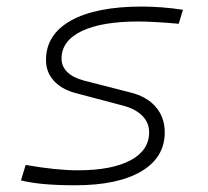

<svg xmlns="http://www.w3.org/2000/svg" viewBox="-20 -547 626 577"><path d="M205.6 9.8Q100.1 9.8 43 -4.9L57.1 -51.3Q149.4 -35.2 213.4 -35.2Q315.9 -35.2 372.1 -65.2Q428.2 -95.2 428.2 -149.4Q428.2 -178.2 407.7 -199Q387.2 -219.7 350.1 -229.5L206.1 -267.6Q164.6 -278.8 141.4 -304.7Q118.2 -330.6 118.2 -366.7Q118.2 -443.4 193.6 -485.4Q269 -527.3 406.7 -527.3Q434.1 -527.3 466.3 -524.9Q498.5 -522.5 529.8 -517.6L517.1 -475.6Q439 -482.4 396 -482.4Q285.6 -482.4 225.3 -453.4Q165 -424.3 165 -371.1Q165 -347.2 182.4 -330.3Q199.7 -313.5 231 -305.2L372.1 -269Q421.4 -256.8 448.2 -225.6Q475.1 -194.3 475.1 -149.4Q475.1 -73.7 404.5 -32Q334 9.8 205.6 9.8Z"/></svg>

Font: Cascadia Mono ExtraLight
Style: Italic
Weight: 200
Italic angle: -10°
Monospace: yes
Designer: Aaron Bell
Foundry: Saja Typeworks
Version: Version 2404.023; ttfautohint (v1.8.4)